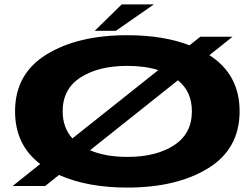

<svg xmlns="http://www.w3.org/2000/svg" viewBox="-20 -840 1102 867"><path d="M37 0 161.5 -99.5Q48 -185.5 48 -337.5Q48 -506.5 189.5 -593.8Q331 -681 555 -681Q717 -681 836 -635.5L884.5 -674H1030L925.5 -591Q1062 -503.5 1062 -337.5Q1062 -168 920.2 -80.5Q778.5 7 555 7Q374 7 246.5 -50L184 0ZM555 -131.5Q685 -131.5 765.8 -184Q846.5 -236.5 846.5 -337.5Q846.5 -426.5 783.5 -477.5L386.5 -161.5Q456.5 -131.5 555 -131.5ZM307 -215 695 -523.5Q634 -542.5 555 -542.5Q425 -542.5 344 -490.5Q263 -438.5 263 -337.5Q263 -263 307 -215ZM408 -701 529.5 -820H674.5L503.5 -701Z"/></svg>

Font: Anybody UltraExpanded Regular
Style: Bold
Weight: 700
Width: 9
Designer: Tyler Finck
Foundry: Etcetera Type Company
Version: Version 1.010; ttfautohint (v1.8.3) -l 8 -r 50 -G 200 -x 14 